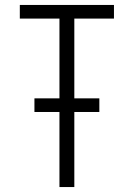

<svg xmlns="http://www.w3.org/2000/svg" viewBox="-20 -755 540 775"><path d="M220 0V-303H119V-358H220V-680H60V-735H440V-680H280V-358H381V-303H280V0Z"/></svg>

Font: Iosevka SS18 Light
Style: Regular
Weight: 300
Monospace: yes
Designer: Belleve Invis
Foundry: Belleve Invis
Version: Version 25.1.1; ttfautohint (v1.8.4)